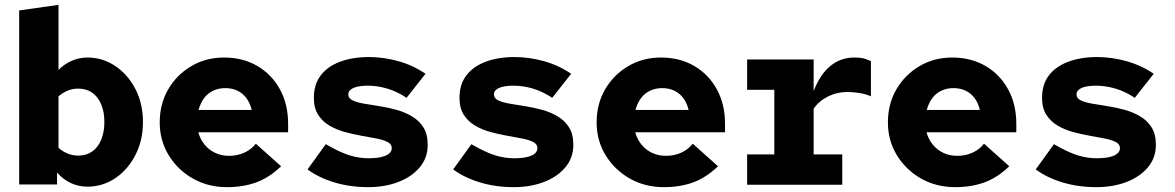

<svg xmlns="http://www.w3.org/2000/svg" viewBox="-20 -761 4840 791"><path d="M59 -1V-718L221 -741V-473Q245 -497 275.5 -510.5Q306 -524 340 -524Q403 -524 455 -489Q507 -454 538 -394Q569 -334 569 -258Q569 -183 538 -122.5Q507 -62 455 -27Q403 8 340 8Q303 8 271.5 -7Q240 -22 215 -50V-1ZM302 -120Q336 -120 360 -137Q384 -154 397 -185.5Q410 -217 410 -258Q410 -300 397 -331Q384 -362 360 -379Q336 -396 302 -396Q279 -396 258.5 -387.5Q238 -379 221 -364V-152Q238 -137 258.5 -128.5Q279 -120 302 -120Z M915 10Q837 10 774.5 -25.5Q712 -61 675 -121.5Q638 -182 638 -257Q638 -333 673 -393Q708 -453 768 -488.5Q828 -524 903 -524Q981 -524 1040.5 -489Q1100 -454 1133.5 -392.5Q1167 -331 1167 -251V-216H797Q805 -187 823 -165Q841 -143 867 -131Q893 -119 923 -119Q958 -119 986.5 -132Q1015 -145 1034 -169L1138 -76Q1089 -29 1035.5 -9.5Q982 10 915 10ZM798 -308H1017Q1010 -337 995 -357Q980 -377 958 -387.5Q936 -398 908 -398Q881 -398 858.5 -387.5Q836 -377 821 -357Q806 -337 798 -308Z M1497 10Q1422 10 1357.5 -9.5Q1293 -29 1247 -63L1322 -167Q1379 -134 1418.5 -121.5Q1458 -109 1498 -109Q1545 -109 1569.5 -120Q1594 -131 1594 -151Q1594 -167 1576.5 -176Q1559 -185 1530.5 -190.5Q1502 -196 1468 -202Q1434 -208 1399.5 -217.5Q1365 -227 1336.5 -244Q1308 -261 1290.5 -288.5Q1273 -316 1273 -358Q1273 -413 1301 -450Q1329 -487 1380.5 -506.5Q1432 -526 1500 -526Q1560 -526 1621 -509Q1682 -492 1733 -457L1655 -358Q1616 -384 1575.5 -396Q1535 -408 1496 -408Q1456 -408 1435.5 -398.5Q1415 -389 1415 -372Q1415 -356 1432.5 -347.5Q1450 -339 1479.5 -334Q1509 -329 1544 -323.5Q1579 -318 1613.5 -308.5Q1648 -299 1677.5 -281.5Q1707 -264 1724.5 -236Q1742 -208 1742 -164Q1742 -111 1709.5 -72Q1677 -33 1621.5 -11.5Q1566 10 1497 10Z M2097 10Q2022 10 1957.5 -9.5Q1893 -29 1847 -63L1922 -167Q1979 -134 2018.5 -121.5Q2058 -109 2098 -109Q2145 -109 2169.5 -120Q2194 -131 2194 -151Q2194 -167 2176.5 -176Q2159 -185 2130.5 -190.5Q2102 -196 2068 -202Q2034 -208 1999.5 -217.5Q1965 -227 1936.5 -244Q1908 -261 1890.5 -288.5Q1873 -316 1873 -358Q1873 -413 1901 -450Q1929 -487 1980.5 -506.5Q2032 -526 2100 -526Q2160 -526 2221 -509Q2282 -492 2333 -457L2255 -358Q2216 -384 2175.5 -396Q2135 -408 2096 -408Q2056 -408 2035.5 -398.5Q2015 -389 2015 -372Q2015 -356 2032.5 -347.5Q2050 -339 2079.5 -334Q2109 -329 2144 -323.5Q2179 -318 2213.5 -308.5Q2248 -299 2277.5 -281.5Q2307 -264 2324.5 -236Q2342 -208 2342 -164Q2342 -111 2309.5 -72Q2277 -33 2221.5 -11.5Q2166 10 2097 10Z M2715 10Q2637 10 2574.5 -25.5Q2512 -61 2475 -121.5Q2438 -182 2438 -257Q2438 -333 2473 -393Q2508 -453 2568 -488.5Q2628 -524 2703 -524Q2781 -524 2840.5 -489Q2900 -454 2933.5 -392.5Q2967 -331 2967 -251V-216H2597Q2605 -187 2623 -165Q2641 -143 2667 -131Q2693 -119 2723 -119Q2758 -119 2786.5 -132Q2815 -145 2834 -169L2938 -76Q2889 -29 2835.5 -9.5Q2782 10 2715 10ZM2598 -308H2817Q2810 -337 2795 -357Q2780 -377 2758 -387.5Q2736 -398 2708 -398Q2681 -398 2658.5 -387.5Q2636 -377 2621 -357Q2606 -337 2598 -308Z M3058 0V-125H3170V-391H3058V-516H3332V-386Q3360 -457 3402.5 -490.5Q3445 -524 3499 -524Q3522 -524 3535.5 -521Q3549 -518 3568 -509V-364Q3549 -373 3522.5 -377.5Q3496 -382 3470 -382Q3428 -382 3391 -363.5Q3354 -345 3332 -313V-125H3450V0Z M3915 10Q3837 10 3774.5 -25.5Q3712 -61 3675 -121.5Q3638 -182 3638 -257Q3638 -333 3673 -393Q3708 -453 3768 -488.5Q3828 -524 3903 -524Q3981 -524 4040.5 -489Q4100 -454 4133.5 -392.5Q4167 -331 4167 -251V-216H3797Q3805 -187 3823 -165Q3841 -143 3867 -131Q3893 -119 3923 -119Q3958 -119 3986.5 -132Q4015 -145 4034 -169L4138 -76Q4089 -29 4035.5 -9.5Q3982 10 3915 10ZM3798 -308H4017Q4010 -337 3995 -357Q3980 -377 3958 -387.5Q3936 -398 3908 -398Q3881 -398 3858.5 -387.5Q3836 -377 3821 -357Q3806 -337 3798 -308Z M4497 10Q4422 10 4357.5 -9.5Q4293 -29 4247 -63L4322 -167Q4379 -134 4418.5 -121.5Q4458 -109 4498 -109Q4545 -109 4569.5 -120Q4594 -131 4594 -151Q4594 -167 4576.5 -176Q4559 -185 4530.5 -190.5Q4502 -196 4468 -202Q4434 -208 4399.5 -217.5Q4365 -227 4336.5 -244Q4308 -261 4290.5 -288.5Q4273 -316 4273 -358Q4273 -413 4301 -450Q4329 -487 4380.5 -506.5Q4432 -526 4500 -526Q4560 -526 4621 -509Q4682 -492 4733 -457L4655 -358Q4616 -384 4575.5 -396Q4535 -408 4496 -408Q4456 -408 4435.5 -398.5Q4415 -389 4415 -372Q4415 -356 4432.5 -347.5Q4450 -339 4479.5 -334Q4509 -329 4544 -323.5Q4579 -318 4613.5 -308.5Q4648 -299 4677.5 -281.5Q4707 -264 4724.5 -236Q4742 -208 4742 -164Q4742 -111 4709.5 -72Q4677 -33 4621.5 -11.5Q4566 10 4497 10Z"/></svg>

Font: Red Hat Mono VF Light
Style: Regular
Weight: 300
Monospace: yes
Designer: Pentagram, MCKL
Foundry: Pentagram, MCKL
Version: Version 1.023